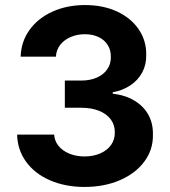

<svg xmlns="http://www.w3.org/2000/svg" viewBox="-20 -737 679 767"><path d="M48.4 -199.3H196.4Q197.7 -174.3 213.7 -154.3Q229.8 -134.4 257.2 -123.2Q284.7 -112 317.9 -112Q352.7 -112 380.7 -124.3Q408.7 -136.5 423.9 -158.3Q439.2 -180 438.6 -207.9Q439.2 -237 423 -259.3Q406.9 -281.6 376.3 -294.1Q345.8 -306.5 304.9 -306.5H239V-415.2H304.9Q339.6 -415.2 366.7 -427Q393.8 -438.8 408.6 -460.4Q423.3 -481.9 422.8 -509.2Q423.3 -536.1 410.5 -556.8Q397.7 -577.6 374 -588.9Q350.3 -600.3 319.1 -600.3Q288.2 -600.3 262.2 -589.1Q236.2 -577.9 220.5 -557.7Q204.7 -537.5 203.3 -510.5H62.5Q64.3 -570.7 98 -617.6Q131.7 -664.4 189.7 -690.6Q247.7 -716.8 319.6 -716.8Q392.2 -716.8 447.8 -690.9Q503.5 -664.9 534.3 -619.5Q565.1 -574.1 564.1 -517.9Q565.1 -479.4 548.2 -447.8Q531.4 -416.2 500.7 -396Q470.1 -375.7 430.2 -368.3V-362.9Q482.2 -356.6 518.4 -334.2Q554.7 -311.9 573.3 -277.4Q591.9 -242.8 590.9 -198.5Q591.9 -139.1 556.6 -91.6Q521.4 -44.1 458.9 -17.2Q396.5 9.8 317.7 9.8Q240.7 9.8 179.7 -16.7Q118.7 -43.2 84.2 -90.9Q49.7 -138.7 48.4 -199.3Z"/></svg>

Font: Pretendard JP Variable
Style: Regular
Weight: 400
Designer: Base glyphs from Inter by Rasmus Andersson; Hangul glyphs from Noto Sans CJK(Source Han Sans) by Jang Soo-young and Kang
Foundry: Kil Hyung-jin
Version: Version 1.307;Glyphs 3.2 (3192)